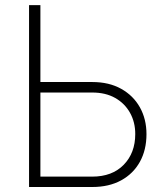

<svg xmlns="http://www.w3.org/2000/svg" viewBox="-20 -748 657 768"><path d="M127 -419.9H349.1Q416 -419.9 464.6 -392.8Q513.2 -365.7 539.6 -318.6Q565.9 -271.5 565.9 -211.4Q565.9 -148.4 539.6 -100.8Q513.2 -53.2 464.6 -26.6Q416 0 349.1 0H96.2V-727.5H141.6V-41.5H348.6Q428.7 -41.5 474.9 -88.9Q521 -136.2 521 -211.9Q521 -259.3 500 -296.9Q479 -334.5 440.7 -356.2Q402.3 -377.9 348.6 -377.9H127Z"/></svg>

Font: Inter 20pt ExtraLight
Style: Regular
Weight: 250
Version: Version 4.001;git-66647c0bb